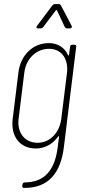

<svg xmlns="http://www.w3.org/2000/svg" viewBox="-20 -720 425 940"><path d="M259 -669 297 -588C300 -584 303 -581 308 -581H323C330 -581 334 -587 331 -593L278 -694C276 -698 272 -700 267 -700H249C244 -700 240 -697 236 -693L161 -593C156 -586 158 -581 165 -581H180C185 -581 189 -584 192 -588L253 -669C254 -671 258 -671 259 -669ZM323 -491 318 -452C318 -448 315 -447 313 -450C297 -487 263 -509 219 -509C140 -509 80 -449 70 -364L42 -137C32 -53 77 7 155 7C200 7 239 -15 265 -52C267 -55 270 -54 269 -50L263 -3C250 108 202 173 101 173C95 173 91 177 90 183L89 190C88 196 91 200 98 200C218 201 278 126 293 -2L353 -491C354 -497 351 -501 345 -501H334C328 -501 324 -497 323 -491ZM164 -21C102 -21 63 -69 71 -138L99 -364C107 -433 158 -481 220 -481C280 -481 316 -433 308 -364L280 -138C271 -69 224 -21 164 -21Z"/></svg>

Font: Barlow Condensed Thin
Style: Italic
Weight: 250
Width: 3
Italic angle: -7°
Designer: Jeremy Tribby
Foundry: Tribby Type
Version: Version 1.422;hotconv 1.0.109;makeotfexe 2.5.65596